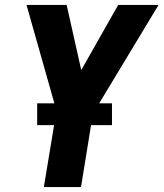

<svg xmlns="http://www.w3.org/2000/svg" viewBox="-20 -755 660 775"><path d="M157 0H307L355 -296L620 -735H457L308 -472L249 -735H87L208 -308ZM130 -250H432V-338H130Z"/></svg>

Font: Iosevka Sparkle Heavy Oblique
Style: Regular
Weight: 900
Italic angle: -9°
Designer: Belleve Invis
Foundry: Belleve Invis
Version: Version 4.5.0; ttfautohint (v1.8.3)